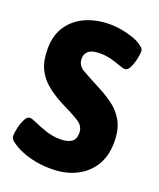

<svg xmlns="http://www.w3.org/2000/svg" viewBox="-134 -791 728 881"><g transform="rotate(20 230.0 -350.0)"><path d="M223 8Q166 8 122 -4Q78 -16 51 -31Q33 -41 20 -51.5Q7 -62 7 -75Q7 -90 12.5 -114.5Q18 -139 28 -159Q38 -179 52 -179Q62 -179 87 -167.5Q112 -156 145.5 -145Q179 -134 215 -134Q249 -134 268.5 -146.5Q288 -159 288 -191Q288 -224 257 -243.5Q226 -263 166 -292Q124 -314 90.5 -341Q57 -368 38 -406.5Q19 -445 19 -504Q19 -572 50.5 -617.5Q82 -663 134.5 -685.5Q187 -708 250 -708Q286 -708 325.5 -699Q365 -690 391 -677Q405 -669 416 -660Q427 -651 427 -640Q427 -624 421.5 -600Q416 -576 406.5 -557Q397 -538 383 -538Q374 -538 354 -545.5Q334 -553 308 -560Q282 -567 254 -567Q214 -567 197.5 -553Q181 -539 181 -516Q181 -483 210 -466Q239 -449 289 -423Q333 -401 370.5 -374.5Q408 -348 430.5 -308Q453 -268 453 -205Q453 -138 423.5 -90.5Q394 -43 342 -17.5Q290 8 223 8Z"/></g></svg>

Font: Asap Semi Condensed ExtraBold
Style: Regular
Weight: 800
Width: 4
Designer: Pablo Cosgaya
Foundry: Omnibus-Type
Version: Version 3.001; ttfautohint (v1.8.4.7-5d5b)